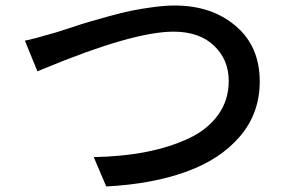

<svg xmlns="http://www.w3.org/2000/svg" viewBox="-20 -679 1040 689"><path d="M114.3 -422.9 69.3 -533.2Q97.7 -538.1 183.6 -563.5Q184.6 -563.5 230.5 -578.6Q276.4 -593.8 297.9 -600.1Q319.3 -606.4 368.7 -620.1Q418 -633.8 451.7 -640.6Q485.4 -647.5 528.8 -653.3Q572.3 -659.2 607.4 -659.2Q739.3 -659.2 825.7 -585.9Q912.1 -512.7 912.1 -386.7Q912.1 -273.4 841.8 -190.4Q771.5 -107.4 648.9 -63Q526.4 -18.6 361.3 -9.8L316.4 -115.2Q418.9 -117.2 503.9 -133.8Q588.9 -150.4 656.7 -182.1Q724.6 -213.9 762.7 -266.6Q800.8 -319.3 800.8 -388.7Q800.8 -464.8 748 -515.1Q695.3 -565.4 602.5 -565.4Q457 -565.4 132.8 -430.7Q120.1 -424.8 114.3 -422.9Z"/></svg>

Font: Gen Shin Gothic Monospace Medium
Style: Regular
Weight: 500
Designer: [Source Han Sans]
Ryoko NISHIZUKA  (kana & ideographs); Paul D. Hunt (Latin, Greek & Cyrillic); Wenlong ZHANG  (bopomofo
Version: Version 1.002.20150607